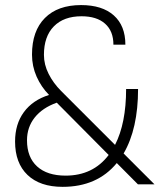

<svg xmlns="http://www.w3.org/2000/svg" viewBox="-20 -723 626 753"><path d="M521 0 438 -83.5Q361.3 9.8 225.6 9.8Q136.7 9.8 87.9 -36.9Q39.1 -83.5 39.1 -168Q39.1 -236.3 73.7 -283.4Q108.4 -330.6 172.4 -350.6Q141.6 -381.8 123.5 -422.6Q105.5 -463.4 105.5 -508.8Q105.5 -601.6 156 -652.3Q206.5 -703.1 297.9 -703.1Q380.9 -703.1 426.3 -662.6Q471.7 -622.1 471.7 -547.9H424.8Q424.8 -601.1 392.1 -630.1Q359.4 -659.2 299.8 -659.2Q230 -659.2 191.2 -619.6Q152.3 -580.1 152.3 -507.8Q152.3 -469.7 170.7 -433.3Q189 -397 219.7 -366.2L431.2 -154.8Q474.6 -239.7 474.6 -374H521.5Q521.5 -218.3 464.8 -121.1L585.9 0ZM406.2 -115.2 202.6 -320.3Q146.5 -300.3 116.2 -262.2Q85.9 -224.1 85.9 -172.9Q85.9 -106.4 125.5 -70.3Q165 -34.2 237.3 -34.2Q344.7 -34.2 406.2 -115.2Z"/></svg>

Font: Cascadia Mono ExtraLight
Style: Regular
Weight: 200
Monospace: yes
Designer: Aaron Bell
Foundry: Saja Typeworks
Version: Version 2404.023; ttfautohint (v1.8.4)